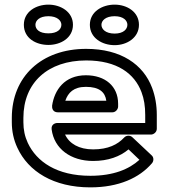

<svg xmlns="http://www.w3.org/2000/svg" viewBox="-20 -774 735 829"><path d="M352 -513C486 -513 561 -456 591 -376C602 -347 607 -315 607 -278V-243H228C218 -243 200 -237 203 -215C214 -132 285 -79 382 -79C447 -79 498 -98 535 -129L582 -84C537 -43 469 -15 370 -15C225 -15 138 -76 100 -157C87 -185 81 -214 81 -246V-265C81 -418 188 -513 352 -513ZM261 -193H632C643 -193 657 -203 657 -218V-278C657 -320 650 -359 637 -394C599 -496 502 -563 352 -563C159 -563 31 -443 31 -265V-246C31 -207 39 -170 55 -136C102 -34 211 35 370 35C493 35 582 -6 636 -69C644 -78 645 -94 635 -103L552 -181C542 -191 525 -190 516 -180C488 -150 447 -129 382 -129C321 -129 279 -154 261 -193ZM490 -326C490 -402 434 -449 351 -449C258 -449 215 -385 205 -318C204 -308 207 -289 230 -289H465C480 -289 490 -303 490 -314ZM439 -339H262C274 -374 298 -399 351 -399C409 -399 434 -376 439 -339ZM189 -630C149 -630 133 -648 133 -667C133 -685 150 -704 189 -704C227 -704 245 -685 245 -667C245 -648 228 -630 189 -630ZM189 -580C242 -580 295 -610 295 -667C295 -723 242 -754 189 -754C136 -754 83 -724 83 -667C83 -609 135 -580 189 -580ZM475 -629C436 -629 418 -648 418 -667C418 -685 436 -704 475 -704C513 -704 530 -685 530 -667C530 -648 513 -629 475 -629ZM475 -579C528 -579 580 -611 580 -667C580 -723 528 -754 475 -754C422 -754 368 -724 368 -667C368 -610 421 -579 475 -579Z"/></svg>

Font: Asimov
Style: XWidOu
Weight: 500
Designer: Google
Version: Version 2.000980; 2014